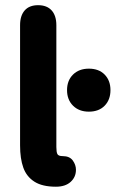

<svg xmlns="http://www.w3.org/2000/svg" viewBox="-20 -698 452 726"><path d="M191.5 8Q139.9 8 110.2 -11Q80.4 -30 68.2 -64Q55.9 -98 55.9 -148.4V-602.8Q55.9 -638.7 73.4 -658.6Q90.8 -678.4 124.1 -678.4Q157.4 -678.4 175.3 -658.6Q193.1 -638.7 193.1 -602.8V-148.4V-142Q193.1 -123.4 196.9 -115.6Q200.7 -107.7 217.1 -107.7Q243.2 -107.7 255.2 -91.2Q267.2 -74.6 267.2 -56.1Q267.2 -28.5 247.2 -10.3Q227.1 8 191.5 8ZM233.5 -357.2Q233.5 -393.6 256.1 -416Q278.8 -438.4 316.1 -438.4Q353.8 -438.4 375.7 -416Q397.7 -393.6 397.7 -357.3Q397.7 -320.7 375.7 -298.3Q353.8 -275.8 316.1 -275.8Q278.8 -275.8 256.1 -298.4Q233.5 -320.9 233.5 -357.2Z"/></svg>

Font: SN Pro Thin
Style: Regular
Weight: 200
Designer: Tobias Whetton
Foundry: Supernotes
Version: Version 1.003;Glyphs 3.3 (3324)